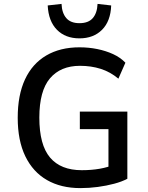

<svg xmlns="http://www.w3.org/2000/svg" viewBox="-20 -957 762 986"><path d="M393 9Q293 9 221 -32.5Q149 -74 110 -154.5Q71 -235 71 -352Q71 -469 108.5 -549.5Q146 -630 217.5 -672Q289 -714 388 -714Q436 -714 480 -705Q524 -696 561 -679Q598 -662 624 -635L588 -553Q546 -588 497 -603.5Q448 -619 391 -619Q291 -619 236.5 -554.5Q182 -490 182 -353Q182 -213 237 -148Q292 -83 400 -83Q450 -83 492.5 -90.5Q535 -98 570 -113L537 -64V-294H390V-384H634V-39Q606 -24 566.5 -13.5Q527 -3 482.5 3Q438 9 393 9ZM388 -760Q316 -760 272.5 -804Q229 -848 225 -929L296 -937Q298 -890 320.5 -864Q343 -838 388 -838Q434 -838 456.5 -864Q479 -890 481 -937L551 -929Q548 -848 504 -804Q460 -760 388 -760Z"/></svg>

Font: Nunito Sans 7pt SemiCondensed SemiBold
Style: Regular
Weight: 600
Width: 4
Designer: Vernon Adams
Foundry: Vernon Adams
Version: Version 3.101;gftools[0.9.27]